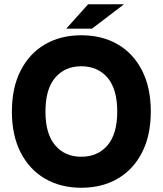

<svg xmlns="http://www.w3.org/2000/svg" viewBox="-20 -870 766 904"><path d="M362.5 14Q266 14 192.5 -28.5Q119 -71 77.5 -151.5Q36 -232 36 -345Q36 -457.6 77.5 -538.3Q119 -619 192.5 -661.5Q266 -704 362.6 -704Q460.3 -704 533.8 -661.5Q607.4 -619 648.7 -538.3Q690 -457.6 690 -345Q690 -232 648.5 -151.5Q607 -71 533.5 -28.5Q460.1 14 362.5 14ZM362.6 -132Q440 -132 486 -185.5Q532 -239 532 -344.6Q532 -451 486 -504.5Q440 -558 362.6 -558Q286 -558 240 -504.5Q194 -451 194 -344.6Q194 -239 240 -185.5Q286 -132 362.6 -132ZM292 -735 395 -850H564L413 -735Z"/></svg>

Font: Radio Canada Big
Style: Regular
Weight: 400
Designer: Étienne Aubert Bonn
Foundry: Coppers and Brasses
Version: Version 1.001